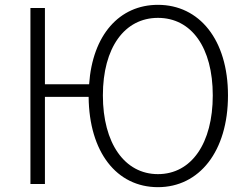

<svg xmlns="http://www.w3.org/2000/svg" viewBox="-20 -762 1024 795"><path d="M634 -41C496 -41 406 -169 406 -367C406 -565 496 -688 634 -688C773 -688 861 -565 861 -367C861 -169 773 -41 634 -41ZM166 -413V-729H106V0H166V-361H347C349 -132 463 13 634 13C805 13 924 -135 924 -367C924 -598 805 -742 634 -742C474 -742 363 -617 349 -413Z"/></svg>

Font: Noto Sans CJK KR Light
Style: Regular
Weight: 300
Designer: Ryoko NISHIZUKA (kana & ideographs); Paul D. Hunt (Latin, Greek & Cyrillic); Wenlong ZHANG (bopomofo); Sandoll Communica
Foundry: Adobe Systems Incorporated
Version: Version 1.004;PS 1.004;hotconv 1.0.82;makeotf.lib2.5.63406